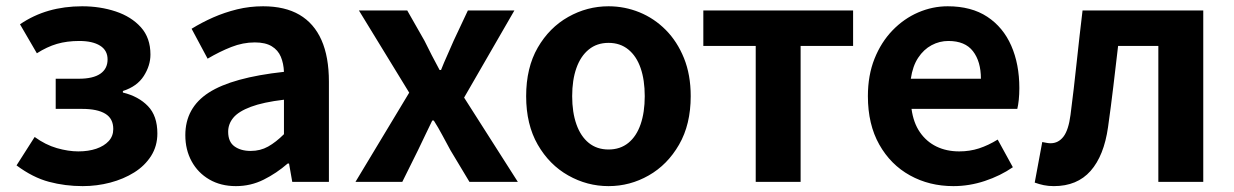

<svg xmlns="http://www.w3.org/2000/svg" viewBox="-20 -594 4029 627"><path d="M250 13.8Q192.7 13.8 139.9 -0.3Q87.1 -14.3 34 -53.9L93.2 -146.7Q128.3 -121.1 165.7 -110.3Q203.1 -99.6 235.8 -99.6Q268.6 -99.6 294.4 -108.3Q320.1 -117.1 335 -133.3Q349.9 -149.5 349.9 -172.6Q349.9 -206.7 324 -222.5Q298.2 -238.4 248 -238.4H161.9V-336.9H237.6Q284.2 -336.9 307.8 -353.3Q331.3 -369.6 331.3 -399.9Q331.3 -429.5 306.9 -444.8Q282.4 -460.2 238.9 -460.2Q198.7 -460.2 166 -450.7Q133.4 -441.1 100.4 -420L45.3 -514.7Q89.2 -544.6 139.8 -559.1Q190.4 -573.5 248.2 -573.5Q306.9 -573.5 357.9 -556.6Q408.9 -539.6 440.1 -505Q471.3 -470.3 471.3 -415.9Q471.3 -379.9 449.5 -345.8Q427.7 -311.7 381.3 -296.8V-291.8Q432.5 -279.3 463.2 -247.4Q493.9 -215.6 493.9 -158.2Q493.9 -117.1 473.5 -84.9Q453 -52.6 418.3 -30.9Q383.6 -9.2 340.1 2.3Q296.5 13.8 250 13.8Z M750.4 13.8Q700.9 13.8 663.6 -7.9Q626.4 -29.5 605.8 -67.2Q585.2 -105 585.2 -152.6Q585.2 -242.2 661.9 -291.6Q738.7 -341 907.3 -359.4Q906.2 -386.8 897.1 -408.6Q888 -430.4 867.4 -442.9Q846.8 -455.5 812.1 -455.5Q773.3 -455.5 735.3 -440.5Q697.3 -425.6 658 -402.4L605.7 -500.1Q639.1 -520.7 676.2 -537.1Q713.3 -553.4 754.3 -563.5Q795.3 -573.5 839.1 -573.5Q910.4 -573.5 958 -545.7Q1005.6 -517.8 1029.9 -463Q1054.1 -408.3 1054.1 -327V0H934.4L923.9 -59.9H919.4Q883.3 -28.4 841 -7.3Q798.8 13.8 750.4 13.8ZM798.7 -101.1Q830.1 -101.1 855.6 -115.4Q881.1 -129.7 907.3 -155.8V-268.4Q839.4 -260.3 799.2 -245.2Q759 -230.1 742.1 -209.7Q725.1 -189.3 725.1 -163.8Q725.1 -130.8 745.7 -116Q766.3 -101.1 798.7 -101.1Z M1140.8 0 1316.3 -291.4 1152.1 -559.8H1309.9L1366.1 -461.1Q1377.8 -436.8 1390.3 -413Q1402.9 -389.3 1415.5 -365.5H1420.3Q1429.6 -389.3 1440.4 -413Q1451.2 -436.8 1461.5 -461.1L1507.9 -559.8H1659.8L1495.6 -275.3L1671.1 0H1513.1L1451 -103.4Q1437.8 -127.6 1424.5 -152.5Q1411.3 -177.4 1396.6 -200.4H1391.6Q1380.3 -177.4 1368.7 -152.9Q1357.1 -128.4 1345 -103.4L1293.7 0Z M1967.3 13.8Q1897.3 13.8 1835.6 -21.1Q1773.9 -55.9 1736 -121.7Q1698.2 -187.5 1698.2 -279.9Q1698.2 -372.8 1736 -438.4Q1773.9 -503.9 1835.6 -538.7Q1897.3 -573.5 1967.3 -573.5Q2019.7 -573.5 2068.1 -553.9Q2116.4 -534.2 2154 -496.4Q2191.6 -458.5 2213.6 -404.2Q2235.6 -349.8 2235.6 -279.9Q2235.6 -187.5 2197.6 -121.7Q2159.7 -55.9 2098.5 -21.1Q2037.3 13.8 1967.3 13.8ZM1967.3 -105.8Q2005.3 -105.8 2031.9 -127.3Q2058.5 -148.9 2072 -188.2Q2085.5 -227.4 2085.5 -279.9Q2085.5 -332.7 2072 -371.7Q2058.5 -410.7 2031.9 -432.3Q2005.3 -454 1967.3 -454Q1929.2 -454 1902.7 -432.3Q1876.1 -410.7 1862.3 -371.7Q1848.5 -332.7 1848.5 -279.9Q1848.5 -227.4 1862.3 -188.2Q1876.1 -148.9 1902.7 -127.3Q1929.2 -105.8 1967.3 -105.8Z M2447.9 0V-444.1H2276.8V-559.8H2765.9V-444.1H2594.5V0Z M3093.4 13.8Q3014.9 13.8 2951.7 -21.2Q2888.5 -56.1 2851.4 -121.9Q2814.2 -187.7 2814.2 -279.9Q2814.2 -348.1 2835.8 -402.2Q2857.4 -456.3 2894.6 -494.8Q2931.8 -533.2 2978.5 -553.4Q3025.3 -573.5 3074.7 -573.5Q3152.1 -573.5 3204 -539.3Q3255.9 -505.1 3282.4 -444.7Q3308.8 -384.4 3308.8 -306.4Q3308.8 -285.9 3306.9 -267.6Q3304.9 -249.4 3302.1 -238.4H2956.7Q2962.9 -192.8 2984.2 -162.1Q3005.4 -131.4 3038.1 -115.5Q3070.8 -99.6 3112.6 -99.6Q3146.6 -99.6 3177 -109.4Q3207.3 -119.3 3238.1 -138.2L3287.6 -47.9Q3246.7 -19.8 3196 -3Q3145.4 13.8 3093.4 13.8ZM2954.4 -336.9H3183.3Q3183.3 -393.2 3157.4 -426.7Q3131.6 -460.2 3077.1 -460.2Q3048 -460.2 3022.2 -446.4Q2996.4 -432.6 2978.4 -405.4Q2960.4 -378.2 2954.4 -336.9Z M3421.5 13.8Q3403.3 13.8 3388.6 10.7Q3374 7.7 3359 2.3L3383.6 -130.2Q3390.1 -129.2 3396.7 -127.7Q3403.3 -126.2 3411 -126.2Q3436.2 -126.2 3452.8 -147.7Q3469.4 -169.2 3475.9 -218.9Q3486.9 -303.9 3495.9 -389.5Q3505 -475 3515.2 -559.8H3909.4V0H3762.7V-444.1H3631.3Q3623.7 -377.8 3615.7 -311.5Q3607.8 -245.1 3598.4 -178.6Q3585.2 -85.4 3541.4 -35.8Q3497.5 13.8 3421.5 13.8Z"/></svg>

Font: Noto Sans SC Thin
Style: Regular
Weight: 100
Designer: Ryoko NISHIZUKA 西塚涼子 (kana, bopomofo & ideographs); Paul D. Hunt (Latin, Greek & Cyrillic); Sandoll Communications 산돌커뮤니
Foundry: Adobe
Version: Version 2.004-H2;hotconv 1.0.118;makeotfexe 2.5.65603